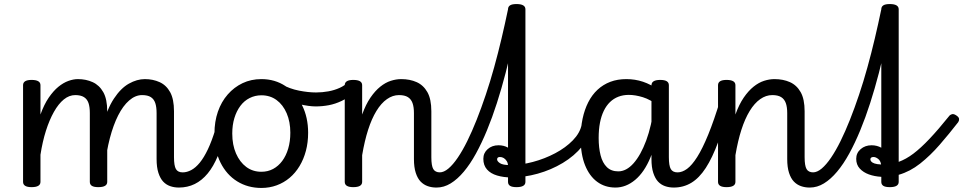

<svg xmlns="http://www.w3.org/2000/svg" viewBox="-20 -910 4761 949"><path d="M864 17Q841 17 821 10Q801 3 786.5 -12.5Q772 -28 763 -55.5Q754 -83 754 -124V-351Q754 -381 747.5 -400.5Q741 -420 725.5 -430Q710 -440 682 -440Q649 -440 618.5 -413.5Q588 -387 564 -339.5Q540 -292 523 -227Q506 -162 498 -84L467 -83Q467 -205 488 -288Q509 -371 543 -422.5Q577 -474 617 -496.5Q657 -519 696 -519Q736 -519 769 -504Q802 -489 821 -454.5Q840 -420 840 -360V-133Q840 -91 849.5 -74.5Q859 -58 883 -58Q897 -58 903.5 -46.5Q910 -35 908.5 -20.5Q907 -6 896 5.5Q885 17 864 17ZM136 15Q115 15 104.5 8.5Q94 2 94 -11V-489Q94 -502 104.5 -508.5Q115 -515 136 -515Q158 -515 169 -508.5Q180 -502 180 -489V-344Q198 -394 221 -427.5Q244 -461 268.5 -481Q293 -501 318 -510Q343 -519 365 -519Q405 -519 438 -504Q471 -489 490.5 -454.5Q510 -420 510 -360V-11Q510 2 499 8.5Q488 15 466 15Q444 15 434 8.5Q424 2 424 -11V-351Q424 -381 417.5 -400.5Q411 -420 395 -430Q379 -440 352 -440Q322 -440 295.5 -418.5Q269 -397 246.5 -357Q224 -317 207 -263.5Q190 -210 180 -145V-11Q180 2 169 8.5Q158 15 136 15Z M864 17Q850 17 843.5 5.5Q837 -6 838.5 -20.5Q840 -35 851 -46.5Q862 -58 883 -58Q904 -58 925.5 -69.5Q947 -81 967.5 -106Q988 -131 1007.5 -172Q1027 -213 1045 -272Q1049 -287 1062 -289.5Q1075 -292 1086 -285.5Q1097 -279 1094 -264Q1079 -193 1057 -140Q1035 -87 1006.5 -52.5Q978 -18 942.5 -0.5Q907 17 864 17Z M1272 19Q1205 19 1152.5 -13.5Q1100 -46 1070 -106Q1040 -166 1040 -250Q1040 -309 1057 -358Q1074 -407 1105.5 -443Q1137 -479 1179 -499Q1221 -519 1272 -519Q1339 -519 1391 -484.5Q1443 -450 1473 -390Q1503 -330 1503 -254Q1503 -206 1492 -164.5Q1481 -123 1460.5 -89Q1440 -55 1411.5 -31Q1383 -7 1347.5 6Q1312 19 1272 19ZM1272 -61Q1304 -61 1330 -75Q1356 -89 1375 -114.5Q1394 -140 1404.5 -175.5Q1415 -211 1415 -254Q1415 -308 1397 -350Q1379 -392 1347 -415.5Q1315 -439 1272 -439Q1241 -439 1214 -425.5Q1187 -412 1168 -386.5Q1149 -361 1138.5 -326.5Q1128 -292 1128 -250Q1128 -194 1146.5 -151.5Q1165 -109 1197 -85Q1229 -61 1272 -61Z M1540 -384Q1507 -384 1458 -395.5Q1409 -407 1348 -439Q1337 -444 1335 -455Q1333 -466 1337 -477.5Q1341 -489 1350 -494.5Q1359 -500 1370 -494Q1412 -471 1458 -462Q1504 -453 1542 -453Q1573 -453 1603 -458.5Q1633 -464 1658.5 -475.5Q1684 -487 1699 -503Q1707 -511 1716 -507.5Q1725 -504 1732.5 -494.5Q1740 -485 1741 -474Q1742 -463 1733 -455Q1702 -427 1669.5 -411.5Q1637 -396 1605 -390Q1573 -384 1540 -384Z M2136 17Q2114 17 2094 10Q2074 3 2059 -12.5Q2044 -28 2035 -55.5Q2026 -83 2026 -124V-351Q2026 -381 2019 -400.5Q2012 -420 1996 -430Q1980 -440 1952 -440Q1921 -440 1892.5 -420Q1864 -400 1840.5 -361.5Q1817 -323 1799.5 -268.5Q1782 -214 1770 -143V-11Q1770 2 1759 8.5Q1748 15 1726 15Q1705 15 1694.5 8.5Q1684 2 1684 -11V-489Q1684 -502 1694.5 -508.5Q1705 -515 1726 -515Q1748 -515 1759 -508.5Q1770 -502 1770 -489V-344Q1788 -394 1811 -427.5Q1834 -461 1859.5 -481.5Q1885 -502 1911.5 -510.5Q1938 -519 1963 -519Q2006 -519 2039.5 -504Q2073 -489 2092.5 -454.5Q2112 -420 2112 -360V-133Q2112 -91 2121.5 -74.5Q2131 -58 2155 -58Q2169 -58 2176 -46.5Q2183 -35 2181.5 -20.5Q2180 -6 2169 5.5Q2158 17 2136 17Z M2138 17Q2120 17 2113.5 5.5Q2107 -6 2110 -20.5Q2113 -35 2124 -46.5Q2135 -58 2153 -58Q2174 -58 2196.5 -77Q2219 -96 2242.5 -130.5Q2266 -165 2289.5 -212.5Q2313 -260 2336 -318Q2359 -376 2381 -441.5Q2403 -507 2422.5 -577.5Q2442 -648 2459 -720Q2476 -792 2491 -864Q2492 -876 2501.5 -881Q2511 -886 2521.5 -885.5Q2532 -885 2539.5 -879.5Q2547 -874 2546 -864Q2532 -785 2515.5 -705.5Q2499 -626 2479 -549Q2459 -472 2436 -400.5Q2413 -329 2387 -266Q2361 -203 2332.5 -151Q2304 -99 2272.5 -61.5Q2241 -24 2207.5 -3.5Q2174 17 2138 17Z M2533 15Q2511 15 2501 8.5Q2491 2 2491 -11V-864Q2491 -877 2501 -883.5Q2511 -890 2533 -890Q2555 -890 2566 -883.5Q2577 -877 2577 -864V-11Q2577 2 2566 8.5Q2555 15 2533 15Z M2507 -33Q2469 -33 2437 -42.5Q2405 -52 2387 -72.5Q2369 -93 2369 -125Q2369 -154 2390.5 -173Q2412 -192 2444 -192Q2470 -192 2490.5 -180.5Q2511 -169 2523.5 -149.5Q2536 -130 2536 -104L2491 -88Q2491 -104 2484.5 -114Q2478 -124 2469.5 -129Q2461 -134 2451 -134Q2437 -134 2437 -122Q2437 -113 2451 -103.5Q2465 -94 2502 -94Q2555 -94 2613.5 -109.5Q2672 -125 2724 -152.5Q2776 -180 2811.5 -216.5Q2847 -253 2855 -294Q2858 -308 2871 -312.5Q2884 -317 2895.5 -313Q2907 -309 2905 -294Q2897 -235 2858 -187Q2819 -139 2761.5 -104.5Q2704 -70 2637.5 -51.5Q2571 -33 2507 -33Z M3022 17Q2970 17 2931.5 -11.5Q2893 -40 2871.5 -94Q2850 -148 2850 -226Q2850 -278 2859.5 -323Q2869 -368 2887.5 -404.5Q2906 -441 2933.5 -466.5Q2961 -492 2996.5 -505.5Q3032 -519 3076 -519Q3119 -519 3158 -506Q3197 -493 3236 -465V-386Q3195 -418 3157.5 -429.5Q3120 -441 3088 -441Q3060 -441 3036.5 -432Q3013 -423 2995 -405.5Q2977 -388 2964.5 -362.5Q2952 -337 2945.5 -303.5Q2939 -270 2939 -228Q2939 -180 2948.5 -142.5Q2958 -105 2979.5 -84Q3001 -63 3036 -63Q3076 -63 3111.5 -103Q3147 -143 3174 -215.5Q3201 -288 3213 -388L3233 -315Q3226 -207 3195.5 -133Q3165 -59 3119.5 -21Q3074 17 3022 17ZM3310 17Q3287 17 3267 10Q3247 3 3232.5 -12.5Q3218 -28 3209 -55.5Q3200 -83 3200 -124V-488Q3200 -502 3211 -508.5Q3222 -515 3243 -515Q3265 -515 3275.5 -508.5Q3286 -502 3286 -489V-133Q3286 -91 3295.5 -74.5Q3305 -58 3329 -58Q3341 -58 3347.5 -46.5Q3354 -35 3352 -20.5Q3350 -6 3340 5.5Q3330 17 3310 17Z M3310 17Q3296 17 3289.5 5.5Q3283 -6 3284.5 -20.5Q3286 -35 3297 -46.5Q3308 -58 3329 -58Q3352 -58 3376 -75.5Q3400 -93 3426 -134Q3452 -175 3480.5 -244.5Q3509 -314 3541 -419Q3546 -432 3559 -433.5Q3572 -435 3582.5 -426.5Q3593 -418 3590 -405Q3560 -290 3530.5 -210Q3501 -130 3468.5 -80Q3436 -30 3397 -6.5Q3358 17 3310 17Z M3981 17Q3959 17 3939 10Q3919 3 3904 -12.5Q3889 -28 3880 -55.5Q3871 -83 3871 -124V-351Q3871 -381 3864 -400.5Q3857 -420 3841 -430Q3825 -440 3797 -440Q3766 -440 3737.5 -420Q3709 -400 3685.5 -361.5Q3662 -323 3644.5 -268.5Q3627 -214 3615 -143V-11Q3615 2 3604 8.5Q3593 15 3571 15Q3550 15 3539.5 8.5Q3529 2 3529 -11V-489Q3529 -502 3539.5 -508.5Q3550 -515 3571 -515Q3593 -515 3604 -508.5Q3615 -502 3615 -489V-344Q3633 -394 3656 -427.5Q3679 -461 3704.5 -481.5Q3730 -502 3756.5 -510.5Q3783 -519 3808 -519Q3851 -519 3884.5 -504Q3918 -489 3937.5 -454.5Q3957 -420 3957 -360V-133Q3957 -91 3966.5 -74.5Q3976 -58 4000 -58Q4014 -58 4021 -46.5Q4028 -35 4026.5 -20.5Q4025 -6 4014 5.5Q4003 17 3981 17Z M3983 17Q3965 17 3958.5 5.5Q3952 -6 3955 -20.5Q3958 -35 3969 -46.5Q3980 -58 3998 -58Q4019 -58 4041.5 -77Q4064 -96 4087.5 -130.5Q4111 -165 4134.5 -212.5Q4158 -260 4181 -318Q4204 -376 4226 -441.5Q4248 -507 4267.5 -577.5Q4287 -648 4304 -720Q4321 -792 4336 -864Q4337 -876 4346.5 -881Q4356 -886 4366.5 -885.5Q4377 -885 4384.5 -879.5Q4392 -874 4391 -864Q4377 -785 4360.5 -705.5Q4344 -626 4324 -549Q4304 -472 4281 -400.5Q4258 -329 4232 -266Q4206 -203 4177.5 -151Q4149 -99 4117.5 -61.5Q4086 -24 4052.5 -3.5Q4019 17 3983 17Z M4378 15Q4356 15 4346 8.5Q4336 2 4336 -11V-36Q4302 -38 4274.5 -48Q4247 -58 4229.5 -77Q4212 -96 4212 -125Q4212 -154 4234 -173Q4256 -192 4288 -192Q4301 -192 4313 -189Q4325 -186 4336 -180V-864Q4336 -877 4346 -883.5Q4356 -890 4378 -890Q4400 -890 4411 -883.5Q4422 -877 4422 -864V-110Q4458 -123 4494.5 -150.5Q4531 -178 4574.5 -224Q4618 -270 4671 -336Q4676 -343 4685 -345.5Q4694 -348 4706 -340Q4720 -331 4720.5 -322Q4721 -313 4716 -306Q4671 -248 4624.5 -194.5Q4578 -141 4528 -101.5Q4478 -62 4422 -46V-11Q4422 2 4411 8.5Q4400 15 4378 15ZM4335 -97Q4332 -116 4320 -125Q4308 -134 4298 -134Q4282 -134 4282 -122Q4282 -117 4286.5 -111.5Q4291 -106 4302.5 -102Q4314 -98 4335 -97Z"/></svg>

Font: Playwrite AT
Style: Regular
Weight: 400
Designer: Veronika Burian, José Scaglione
Foundry: TypeTogether
Version: Version 1.002